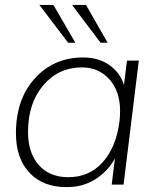

<svg xmlns="http://www.w3.org/2000/svg" viewBox="-20 -746 652 776"><path d="M386.7 -573.2 271 -726.1H327.6L415 -573.2ZM255.4 -573.2 139.2 -726.1H195.8L284.7 -573.2ZM311 -473.6Q216.3 -473.6 154.8 -401.1Q93.3 -328.6 93.3 -212.9Q93.3 -127.9 136.7 -78.9Q180.2 -29.8 256.3 -29.8Q340.8 -29.8 395.3 -90.6Q449.7 -151.4 462.9 -255.9Q465.3 -274.4 465.3 -297.4Q465.3 -377.4 422.1 -425.5Q378.9 -473.6 311 -473.6ZM44.4 -207.5Q44.4 -344.7 120.8 -429.2Q197.3 -513.7 315.9 -513.7Q378.4 -513.7 421.9 -483.2Q465.3 -452.6 481 -402.8L493.2 -501H541L479.5 0H431.6L444.3 -105Q414.6 -52.2 364.5 -21Q314.5 10.3 249.5 10.3Q153.3 10.3 98.9 -48.1Q44.4 -106.4 44.4 -207.5Z"/></svg>

Font: Muli
Style: ExtraLightItalic
Weight: 200
Italic angle: -7°
Designer: Vernon Adams
Foundry: newtypography
Version: Version 2.0; ttfautohint (v1.00rc1.2-2d82) -l 8 -r 50 -G 200